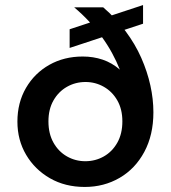

<svg xmlns="http://www.w3.org/2000/svg" viewBox="-20 -729 677 761"><path d="M316 12Q238 12 178 -22.5Q118 -57 83.5 -115.5Q49 -174 49 -247Q49 -322 83 -380.5Q117 -439 175.5 -472Q234 -505 308 -505Q350 -505 387 -492.5Q424 -480 455 -453Q442 -486 424 -519Q406 -552 383 -583.5Q360 -615 333 -644Q306 -673 274 -700H389Q440 -656 478 -605Q516 -554 540 -499.5Q564 -445 576 -390.5Q588 -336 588 -284Q588 -194 552 -127Q516 -60 454 -24Q392 12 316 12ZM318 -90Q358 -90 391.5 -109Q425 -128 445 -163.5Q465 -199 465 -248Q465 -296 445 -331Q425 -366 391.5 -385Q358 -404 319 -404Q279 -404 245.5 -385Q212 -366 192 -331Q172 -296 172 -248Q172 -199 192 -163.5Q212 -128 245.5 -109Q279 -90 318 -90ZM256 -539V-613L547 -709V-635Z"/></svg>

Font: DM Sans 18pt SemiBold
Style: Regular
Weight: 600
Designer: Colophon Foundry, Jonny Pinhorn
Foundry: Colophon Foundry
Version: Version 4.004;gftools[0.9.30]